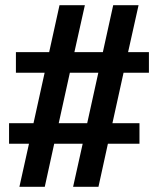

<svg xmlns="http://www.w3.org/2000/svg" viewBox="-20 -732 610 742"><path d="M55 -10 92 -176.5H15V-256H109.5L152.5 -451H41.5V-530.5H170L210 -712H308L267.5 -530.5H377.5L417.5 -712H515.5L475 -530.5H555.5V-451H457.5L414.5 -256H519V-176.5H397L360.5 -10H262.5L299.5 -176.5H189.5L153 -10ZM207 -256H317L360 -451H250Z"/></svg>

Font: Spline Sans SemiBold
Style: Regular
Weight: 600
Designer: Eben Sorkin, Mirko Velimirovic
Foundry: Sorkin Type
Version: Version 1.000; ttfautohint (v1.8.3)